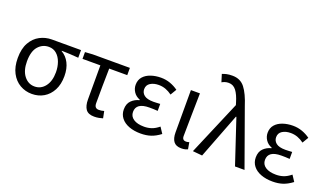

<svg xmlns="http://www.w3.org/2000/svg" viewBox="-77 -1318 3122 1839"><g transform="rotate(20 1484.5 -398.0)"><path d="M295 13Q229 13 173.5 -19Q118 -51 85 -113.5Q52 -176 52 -265Q52 -361 87 -422.5Q122 -484 178.5 -513.5Q235 -543 299 -543H596V-465Q550 -469 510 -471Q470 -473 425 -474V-470Q475 -442 503.5 -386.5Q532 -331 532 -254Q532 -170 500.5 -110Q469 -50 415.5 -18.5Q362 13 295 13ZM295 -63Q360 -63 401.5 -116.5Q443 -170 443 -261Q443 -316 426 -363Q409 -410 376.5 -438.5Q344 -467 297 -467Q233 -467 189.5 -417.5Q146 -368 146 -265Q146 -171 188.5 -117Q231 -63 295 -63Z M931 13Q870 13 845 -22Q820 -57 820 -122V-469H638V-538L715 -543H1094V-469H910Q908 -377 907 -288Q906 -199 906 -116Q906 -88 917.5 -75.5Q929 -63 951 -63Q965 -63 978 -65Q991 -67 1004 -71L1018 -1Q1002 4 979.5 8.5Q957 13 931 13Z M1404 13Q1337 13 1285 -6.5Q1233 -26 1204 -63Q1175 -100 1175 -150Q1175 -208 1208 -240.5Q1241 -273 1287 -284V-289Q1245 -305 1223 -338.5Q1201 -372 1201 -410Q1201 -460 1229.5 -492.5Q1258 -525 1305.5 -541Q1353 -557 1408 -557Q1458 -557 1502.5 -541Q1547 -525 1584 -498L1547 -436Q1516 -459 1482.5 -471.5Q1449 -484 1411 -484Q1361 -484 1326.5 -462.5Q1292 -441 1292 -399Q1292 -362 1321.5 -338.5Q1351 -315 1416 -315Q1433 -315 1449 -316Q1465 -317 1485 -318V-247Q1461 -249 1440.5 -249.5Q1420 -250 1400 -250Q1266 -250 1266 -158Q1266 -112 1305 -86Q1344 -60 1413 -60Q1453 -60 1488.5 -72Q1524 -84 1562 -115L1602 -54Q1553 -17 1507 -2Q1461 13 1404 13Z M1819 13Q1764 13 1740 -19.5Q1716 -52 1716 -112V-543H1808Q1807 -433 1804 -318.5Q1801 -204 1801 -106Q1801 -83 1811.5 -73Q1822 -63 1839 -63Q1854 -63 1872 -69L1884 0Q1873 5 1857.5 9Q1842 13 1819 13Z M2031 9 1934 0 2170 -555 2163 -578Q2141 -653 2111 -692.5Q2081 -732 2034 -732Q2012 -732 1995.5 -726.5Q1979 -721 1965 -713L1941 -790Q1961 -798 1984.5 -803.5Q2008 -809 2044 -809Q2125 -809 2171 -750Q2217 -691 2254 -574L2460 0H2363L2213 -451H2208Z M2749 13Q2682 13 2630 -6.5Q2578 -26 2549 -63Q2520 -100 2520 -150Q2520 -208 2553 -240.5Q2586 -273 2632 -284V-289Q2590 -305 2568 -338.5Q2546 -372 2546 -410Q2546 -460 2574.5 -492.5Q2603 -525 2650.5 -541Q2698 -557 2753 -557Q2803 -557 2847.5 -541Q2892 -525 2929 -498L2892 -436Q2861 -459 2827.5 -471.5Q2794 -484 2756 -484Q2706 -484 2671.5 -462.5Q2637 -441 2637 -399Q2637 -362 2666.5 -338.5Q2696 -315 2761 -315Q2778 -315 2794 -316Q2810 -317 2830 -318V-247Q2806 -249 2785.5 -249.5Q2765 -250 2745 -250Q2611 -250 2611 -158Q2611 -112 2650 -86Q2689 -60 2758 -60Q2798 -60 2833.5 -72Q2869 -84 2907 -115L2947 -54Q2898 -17 2852 -2Q2806 13 2749 13Z"/></g></svg>

Font: Chocolate Classical Sans
Style: Regular
Weight: 400
Designer: 田海東、宇文滿月
Foundry: Moonlit Owen
Version: Version 1.001